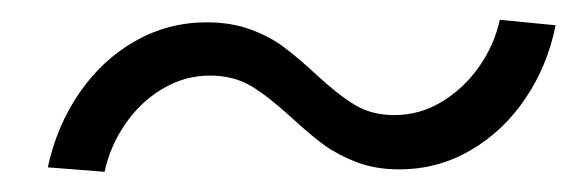

<svg xmlns="http://www.w3.org/2000/svg" viewBox="-20 -400 578 190"><path d="M184.6 -377.9Q209 -377.9 228 -370.8Q247.1 -363.8 260.7 -353.5Q274.4 -343.3 292 -327.1Q314 -306.6 330.8 -296.4Q347.7 -286.1 370.1 -286.1Q395.5 -286.1 417.2 -299.3Q439 -312.5 454.1 -334Q469.2 -355.5 474.6 -380.4L529.8 -375Q522 -335.4 500.2 -303Q478.5 -270.5 446 -251.5Q413.6 -232.4 375 -232.4Q351.6 -232.4 333 -239.5Q314.5 -246.6 301 -256.3Q287.6 -266.1 269.5 -282.7Q246.1 -304.2 228.8 -314.7Q211.4 -325.2 187.5 -325.2Q163.1 -325.2 141.1 -312.3Q119.1 -299.3 104 -277.3Q88.9 -255.4 83.5 -230L27.3 -234.4Q36.1 -275.4 58.6 -308.1Q81.1 -340.8 113.8 -359.4Q146.5 -377.9 184.6 -377.9Z"/></svg>

Font: Reddit Sans Fudge Light Italic
Style: Regular
Weight: 300
Italic angle: -11.25°
Designer: Stephen Hutchings
Version: Version 1.013